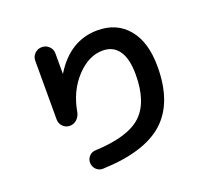

<svg xmlns="http://www.w3.org/2000/svg" viewBox="-135 -935 1271 1162"><g transform="rotate(-20 500.0 -354.0)"><path d="M176.8 -320.3V-698.2Q176.8 -725.6 195.8 -744.1Q214.8 -762.7 241.7 -762.7Q268.6 -762.7 287.6 -744.1Q306.6 -725.6 306.6 -699.2V-568.4V-567.4Q308.6 -567.4 308.6 -569.3Q416 -743.2 592.8 -743.2Q716.8 -743.2 788.6 -656.7Q860.4 -570.3 860.4 -413.1Q860.4 -180.7 735.4 -67.4Q610.4 45.9 339.8 55.7Q314.5 56.6 296.9 40Q279.3 23.4 277.3 -2.9Q276.4 -27.3 292.5 -45.4Q308.6 -63.5 333 -64.5Q544.9 -73.2 632.3 -153.8Q719.7 -234.4 719.7 -413.1Q719.7 -513.7 684.1 -565.4Q648.4 -617.2 580.1 -617.2Q489.3 -617.2 410.6 -532.7Q332 -448.2 309.6 -320.3Q304.7 -293 285.2 -274.9Q265.6 -256.8 239.7 -256.8Q213.9 -256.8 195.3 -275.4Q176.8 -293.9 176.8 -320.3Z"/></g></svg>

Font: Rounded-X Mgen+ 1m bold
Style: Bold
Weight: 700
Designer: [Source Han Sans]
Ryoko NISHIZUKA  (kana & ideographs); Paul D. Hunt (Latin, Greek & Cyrillic); Wenlong ZHANG  (bopomofo
Version: Version 1.059.20150602